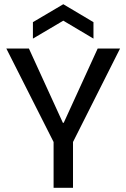

<svg xmlns="http://www.w3.org/2000/svg" viewBox="-20 -890 599 910"><path d="M234 0V-217L10 -660H117L278 -308H282L443 -660H549L326 -217V0ZM136 -707V-785L280 -870L423 -785V-707L280 -792Z"/></svg>

Font: Bricolage Grotesque 60pt
Style: Regular
Weight: 400
Version: Version 1.001;gftools[0.9.33.dev8+g029e19f]